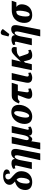

<svg xmlns="http://www.w3.org/2000/svg" viewBox="1992 -2860 1093 5116"><g transform="rotate(-90 2538.0 -302.5)"><path d="M243 10C396 10 508 -78 530 -231C549 -371 494 -426 410 -502C344 -561 307 -585 316 -646C321 -682 357 -706 397 -706C461 -706 475 -652 466 -585C529 -585 573 -611 580 -660C587 -707 551 -765 406 -765C284 -765 186 -707 173 -619C162 -540 200 -503 259 -450C139 -415 54 -350 35 -214C15 -71 97 10 243 10ZM256 -58C211 -58 194 -110 209 -217C226 -346 277 -390 313 -407C353 -365 368 -325 353 -212C338 -109 297 -58 256 -58Z M827 224H1007L1119 -358C1145 -493 1113 -550 1018 -550C953 -550 907 -523 862 -454H859C856 -519 815 -543 742 -543C695 -543 647 -530 597 -499L610 -436C634 -449 646 -452 660 -452C686 -452 689 -431 683 -404L591 0H771L828 -305C843 -384 878 -457 922 -457C961 -457 967 -408 948 -323Z M1114 224H1294L1333 -19H1335C1345 1 1358 10 1386 10C1430 10 1464 -36 1481 -78H1482C1479 -8 1538 10 1584 10C1645 10 1688 -12 1723 -34L1711 -97C1695 -88 1679 -82 1665 -82C1645 -82 1632 -90 1641 -126L1738 -536H1559L1499 -240C1480 -150 1455 -83 1409 -83C1361 -83 1354 -119 1368 -180L1452 -536H1273L1211 -225Z M1987 10C2204 10 2302 -197 2302 -344C2302 -487 2216 -546 2111 -546C1896 -546 1793 -346 1793 -193C1793 -57 1872 10 1987 10ZM2010 -71C1980 -71 1962 -99 1962 -163C1962 -274 2017 -471 2088 -471C2117 -471 2135 -445 2135 -383C2135 -285 2089 -71 2010 -71Z M2586 10C2663 10 2718 -18 2742 -34L2729 -97C2710 -88 2694 -82 2673 -82C2632 -82 2632 -109 2640 -166L2670 -373H2839L2889 -536H2550C2484 -536 2406 -521 2338 -343L2396 -325C2434 -365 2461 -373 2493 -373H2561L2488 -183C2436 -51 2468 10 2586 10Z M3025 10C3086 10 3141 -18 3165 -34L3152 -97C3133 -88 3117 -82 3096 -82C3055 -82 3049 -109 3063 -166L3150 -536H2971L2895 -160C2872 -45 2925 10 3025 10Z M3225 0H3384L3428 -182L3462 -214L3481 -132C3504 -24 3537 10 3623 10C3692 10 3739 -12 3772 -34L3759 -97C3740 -86 3723 -82 3711 -82C3679 -82 3665 -99 3653 -133L3585 -330L3587 -331C3656 -395 3698 -404 3836 -404C3853 -483 3842 -539 3765 -539C3695 -539 3653 -503 3504 -345L3455 -293L3513 -536H3334Z M4188 -600 4318 -767 4319 -779C4274 -836 4181 -857 4161 -772L4124 -623ZM4126 224H4306L4418 -358C4444 -493 4412 -550 4317 -550C4252 -550 4206 -523 4161 -454H4158C4155 -519 4114 -543 4041 -543C3994 -543 3946 -530 3896 -499L3909 -436C3933 -449 3945 -452 3959 -452C3985 -452 3988 -431 3982 -404L3890 0H4070L4127 -305C4142 -384 4177 -457 4221 -457C4260 -457 4266 -408 4247 -323Z M4693 10C4869 10 4959 -98 4977 -225C4991 -327 4957 -378 4912 -412H5033L5076 -536H4835C4653 -536 4516 -447 4489 -254C4466 -90 4538 10 4693 10ZM4707 -57C4658 -57 4647 -129 4662 -245C4680 -369 4720 -412 4782 -412H4802C4809 -380 4816 -331 4804 -240C4785 -108 4752 -57 4707 -57Z"/></g></svg>

Font: Noto Serif Condensed Black
Style: Italic
Weight: 900
Width: 3
Italic angle: -12°
Designer: Monotype Design Team
Foundry: Monotype Imaging Inc.
Version: Version 2.013